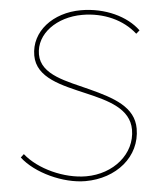

<svg xmlns="http://www.w3.org/2000/svg" viewBox="-52 -755 670 809"><g transform="rotate(-5 283.0 -350.5)"><path d="M277 9C407 9 511 -73 511 -193C511 -284 428 -329 327 -375C236 -417 128 -452 128 -540C128 -628 217 -690 324 -690C415 -690 496 -653 544 -591L559 -604C514 -666 423 -710 320 -710C202 -710 108 -639 108 -537C108 -442 212 -402 312 -359C403 -320 491 -279 491 -190C491 -87 397 -11 282 -11C189 -11 81 -60 28 -127L14 -114C66 -45 183 9 277 9Z"/></g></svg>

Font: Fixel Display Thin
Style: Italic
Weight: 100
Italic angle: -10°
Designer: AlfaBravo + MacPaw
Foundry: Kyrylo Tkachov, Marchela Mozhyna, Serhii Makarenko, Maria Weinstein, Zakhar Kryvoshyya
Version: Version 1.210;Glyphs 3.2 (3217)